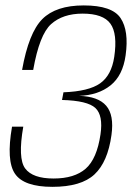

<svg xmlns="http://www.w3.org/2000/svg" viewBox="-20 -700 517 726"><path d="M178 6.5Q287 6.5 337.2 -40.5Q387.5 -87.5 401.5 -189.5Q412 -265 381.5 -300.2Q351 -335.5 279 -337.5Q351.5 -340 398 -377.2Q444.5 -414.5 455 -491Q468 -583.5 436 -631.5Q404 -679.5 296.5 -679.5Q191.5 -679.5 140 -627.8Q88.5 -576 63.5 -435.5H105.5Q129 -569 173.2 -608.8Q217.5 -648.5 292.5 -648.5Q370 -648.5 397.5 -610.5Q425 -572.5 412 -485Q401.5 -415 358.5 -384.8Q315.5 -354.5 220 -351L214.5 -322Q311 -319.5 340.8 -291.5Q370.5 -263.5 360 -192Q346.5 -99.5 304 -62.2Q261.5 -25 182.5 -25Q103.5 -25 75.2 -63Q47 -101 68 -221H25.5Q3 -92 36.8 -42.8Q70.5 6.5 178 6.5Z"/></svg>

Font: Anybody UltraCondensed Thin ExtraLight
Style: Italic
Weight: 250
Italic angle: -10°
Version: Version 1.111